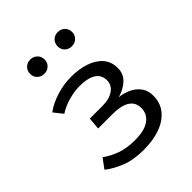

<svg xmlns="http://www.w3.org/2000/svg" viewBox="-216 -905 1048 1048"><g transform="rotate(-45 307.5 -381.5)"><path d="M196.4 -317.4H293.8Q348.2 -317.4 379.5 -340Q410.8 -362.6 410.8 -398.5Q410.8 -441.5 377.2 -462.1Q343.6 -482.6 282.6 -482.6Q241.5 -482.6 197.4 -470.3Q153.3 -457.9 116.4 -434.4L75.4 -486.2Q115.9 -516.4 172.6 -533.8Q229.2 -551.3 285.6 -551.3Q345.1 -551.3 393.8 -535.1Q442.6 -519 471.3 -486.4Q500 -453.8 500 -404.6Q500 -359.5 469 -330.5Q437.9 -301.5 390.8 -288.2Q427.7 -284.6 459.5 -269.2Q491.3 -253.8 510.8 -226.9Q530.3 -200 530.3 -161.5Q530.3 -104.6 498.2 -65.9Q466.2 -27.2 411 -7.7Q355.9 11.8 285.1 11.8Q205.6 11.8 149.5 -10.8Q93.3 -33.3 55.4 -63.6L96.4 -119Q134.4 -91.8 180.5 -75.6Q226.7 -59.5 287.7 -59.5Q362.1 -59.5 399.2 -86.7Q436.4 -113.8 436.4 -159.5Q436.4 -247.2 299 -247.2H190.3ZM194.9 -665.6Q170.3 -665.6 154.4 -681Q138.5 -696.4 138.5 -720Q138.5 -744.1 154.4 -759.7Q170.3 -775.4 194.9 -775.4Q217.9 -775.4 234.1 -759.7Q250.3 -744.1 250.3 -720Q250.3 -696.4 234.1 -681Q217.9 -665.6 194.9 -665.6ZM406.2 -665.6Q382.6 -665.6 366.7 -681Q350.8 -696.4 350.8 -720Q350.8 -744.1 366.7 -759.7Q382.6 -775.4 406.2 -775.4Q430.3 -775.4 446.4 -759.7Q462.6 -744.1 462.6 -720Q462.6 -696.4 446.4 -681Q430.3 -665.6 406.2 -665.6Z"/></g></svg>

Font: FiraCode Nerd Font Mono
Style: Regular
Weight: 400
Monospace: yes
Designer: Carrois Corporate, Edenspiekermann AG, Nikita Prokopov
Foundry: Carrois Corporate, Edenspiekermann AG, Nikita Prokopov
Version: Version 6.002;Nerd Fonts 3.4.0